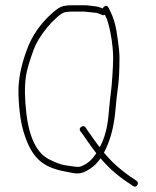

<svg xmlns="http://www.w3.org/2000/svg" viewBox="-20 -644 592 728"><path d="M338 -596C343.3 -596 349.3 -594.7 356 -592L368 -587C370.7 -585.7 374 -586 378 -588C380 -582.7 382.3 -577.7 385 -573C395.7 -541 403 -504.5 407 -463.5C408.3 -449.8 409 -435.8 409 -421.5C409 -407.2 408 -385 406 -355C404 -325 402.2 -304.8 400.5 -294.5C398.8 -284.2 395.8 -254.6 391.3 -205.7C386.8 -156.9 375.7 -117 358 -86C356 -88.7 352 -93.8 346 -101.5C340 -109.2 334.2 -117.3 328.5 -126C322.8 -134.7 317.3 -142.3 312 -149L305 -160C300.3 -166.7 294.7 -167.7 288 -163C281.3 -158.3 280.3 -152.7 285 -146L293 -136C297.7 -128.7 303 -120.8 309 -112.5C315 -104.2 321.3 -95.3 328 -86C334.7 -76.7 340.3 -69 345 -63C343.7 -60.3 342 -58 340 -56C331.3 -42.7 321 -32.2 309 -24.5C297 -16.8 287.6 -12.5 280.7 -11.5C273.9 -10.5 255.2 -12.6 224.8 -17.8C210.1 -20.4 192.4 -26.8 172 -37C121.8 -59 91.2 -118 80 -214C73.5 -269.7 72.9 -316.3 78.1 -353.5C81.6 -377.9 91.5 -412.4 108.1 -456.9C117.5 -482.2 134.3 -509.8 158.5 -539.5C170.2 -553.8 182.7 -566.8 196 -578.5C209.3 -590.2 219.7 -596.7 227 -598C234.3 -599.3 242 -600 250 -600H300ZM370 -612C358.4 -616.6 348.8 -619.3 341 -620C333.7 -620.7 327 -621.5 321 -622.5C315 -623.5 308.3 -624 301 -624H250C240.7 -624 230.8 -623 220.5 -621C210.2 -619 197 -611 181 -597C134 -556.2 100.7 -508.2 81 -453C58.8 -392.9 48.4 -337.6 50 -287C52.1 -220.9 60.1 -168.6 74 -130C87.3 -89 105.5 -57.8 128.5 -36.5C151 -15.7 184.2 -1.3 228 6.5C237.3 8.2 246.8 10 256.5 12C266.2 14 275.8 14.2 285.5 12.5C295.2 10.8 307.3 5.2 322 -4.5C336.7 -14.2 349.3 -26.7 360 -42C360.7 -42.7 361 -43.3 361 -44C363.7 -41.3 366 -38.7 368 -36C397.7 -2.1 433 27.9 474 54L484 61C490.7 65.7 496.2 64.7 500.5 58C504.8 51.3 503.7 45.7 497 41L487 34C470.3 24 449.2 8 423.5 -14C411.8 -24 401.7 -34 393 -44C384.3 -54 378 -61 374 -65C397.5 -108.7 412 -161.9 417.5 -224.5C420.5 -258.8 423.8 -289.2 427.5 -315.5C431.2 -341.8 433 -379.2 433 -427.6C433 -446.7 429.1 -480.1 421.4 -527.8C416.9 -555 408.8 -580.4 397 -604L392 -614C388 -621.3 383.5 -623.7 378.5 -621C373.5 -618.3 370.7 -615.3 370 -612Z"/></svg>

Font: Proton
Style: SeBd
Weight: 500
Version: Version 1.017